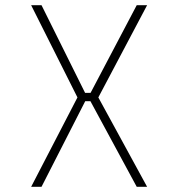

<svg xmlns="http://www.w3.org/2000/svg" viewBox="-20 -720 690 740"><path d="M100 0 278.5 -344.5 100 -700H140L308 -362H329L507 -700H547L359 -344.5L547 0H507L328.5 -330H308.5L140 0Z"/></svg>

Font: Trispace Thin
Style: Regular
Weight: 100
Designer: Tyler Finck
Foundry: Etcetera Type Company
Version: Version 1.210